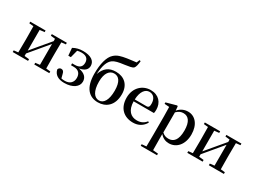

<svg xmlns="http://www.w3.org/2000/svg" viewBox="-53 -1738 3852 2886"><g transform="rotate(30 1873.0 -294.5)"><path d="M414 -499 491 -490V-449L341 -271L224 -131V-490L306 -499V-527H40V-499L115 -491C116 -435 117 -351 117 -296V-232C117 -177 116 -93 115 -37L40 -29V0H306V-29L224 -38V-81L369 -254L491 -400V-38L414 -29V0H675V-29L600 -37L598 -232V-296L600 -491L675 -499V-527H414Z M940 16C1090 16 1177 -54 1177 -141C1177 -211 1134 -264 1025 -284C1123 -301 1161 -347 1161 -406C1160 -492 1085 -543 951 -543C887 -543 834 -530 780 -500L791 -370H835L869 -501C891 -507 915 -510 942 -510C1022 -510 1064 -474 1065 -405C1065 -336 1027 -299 944 -299H898V-266H946C1035 -266 1070 -212 1070 -144C1070 -65 1019 -16 934 -16C910 -16 891 -17 872 -22L854 -92C846 -133 825 -147 799 -147C779 -147 757 -134 750 -109C768 -26 836 16 940 16Z M1525 -17C1444 -17 1385 -96 1385 -264C1385 -414 1446 -484 1524 -484C1605 -484 1659 -420 1659 -262C1659 -102 1606 -17 1525 -17ZM1524 16C1658 16 1779 -69 1779 -270C1779 -432 1679 -520 1536 -520C1412 -520 1341 -464 1298 -344C1307 -501 1341 -580 1394 -620C1439 -652 1492 -662 1590 -675C1661 -686 1717 -692 1740 -715C1759 -737 1769 -782 1774 -842L1752 -848L1731 -796C1685 -789 1625 -785 1575 -776C1483 -761 1420 -747 1366 -696C1299 -636 1265 -502 1265 -334C1265 -86 1372 16 1524 16Z M2133 16C2228 16 2299 -28 2342 -103L2325 -117C2287 -69 2239 -42 2168 -42C2063 -42 1987 -110 1984 -267H2337C2341 -284 2343 -303 2343 -328C2343 -449 2265 -543 2125 -543C1987 -543 1865 -439 1865 -264C1865 -81 1976 16 2133 16ZM1985 -300C1990 -440 2049 -510 2121 -510C2192 -510 2236 -455 2236 -369C2236 -320 2225 -300 2186 -300Z M2756 16C2887 16 2987 -93 2987 -268C2987 -440 2896 -543 2774 -543C2711 -543 2650 -519 2602 -462L2596 -532L2583 -541L2406 -492V-467L2489 -461C2491 -412 2492 -366 2492 -299V19L2490 224L2411 231V259H2694V231L2605 223L2603 19V-57C2648 -4 2701 16 2756 16ZM2605 -434C2649 -477 2685 -488 2724 -488C2810 -488 2866 -422 2866 -266C2866 -100 2802 -41 2719 -41C2675 -41 2641 -51 2605 -85Z M3444 -499 3521 -490V-449L3371 -271L3254 -131V-490L3336 -499V-527H3070V-499L3145 -491C3146 -435 3147 -351 3147 -296V-232C3147 -177 3146 -93 3145 -37L3070 -29V0H3336V-29L3254 -38V-81L3399 -254L3521 -400V-38L3444 -29V0H3705V-29L3630 -37L3628 -232V-296L3630 -491L3705 -499V-527H3444Z"/></g></svg>

Font: Noto Serif SC SemiBold
Style: Regular
Weight: 600
Designer: Ryoko NISHIZUKA 西塚涼子 (kana & ideographs); Frank Grießhammer (Latin, Greek & Cyrillic); Wenlong ZHANG 张文龙 (bopomofo); San
Foundry: Adobe
Version: Version 2.001;hotconv 1.1.0;makeotfexe 2.6.0